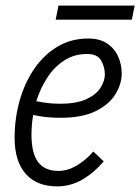

<svg xmlns="http://www.w3.org/2000/svg" viewBox="-20 -655 499 683"><path d="M32 -165Q32 -234 50 -297.5Q68 -361 102 -410.5Q136 -460 184.5 -489Q233 -518 294 -518Q335 -518 361.5 -500Q388 -482 400.5 -453.5Q413 -425 413 -394Q413 -357 391 -320.5Q369 -284 321 -260Q273 -236 195 -236Q172 -236 149 -238Q126 -240 98 -246Q92 -212 92 -176Q92 -110 115.5 -78.5Q139 -47 188 -47Q220 -47 252 -65.5Q284 -84 312 -116L349 -81Q314 -40 272.5 -16Q231 8 183 8Q111 8 71.5 -36.5Q32 -81 32 -165ZM289 -463Q245 -463 209.5 -440.5Q174 -418 149 -380Q124 -342 109 -295Q134 -290 154 -288Q174 -286 193 -286Q253 -286 288 -302.5Q323 -319 338 -343.5Q353 -368 353 -390Q353 -416 340 -439.5Q327 -463 289 -463ZM178 -585 188 -635H459L449 -585Z"/></svg>

Font: Radio Canada Condensed Light
Style: Italic
Weight: 300
Width: 3
Italic angle: -12°
Designer: Charles Daoud, Etienne Aubert Bonn, Alexandre Saumier Demers, Jacques Le Bailly
Foundry: Radio-Canada
Version: Version 2.104; ttfautohint (v1.8.4.7-5d5b);gftools[0.9.28.de